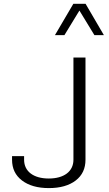

<svg xmlns="http://www.w3.org/2000/svg" viewBox="-20 -963 559 988"><path d="M420.4 -943.4H357.4L262.7 -782.2H311.5L388.7 -908.7L465.8 -782.2H514.6ZM231.4 4.9C289.6 4.9 335.9 -8.3 369.6 -34.2C403.3 -60.1 419.9 -95.7 419.9 -141.1V-667H357.9V-141.1C357.9 -80.6 309.1 -44.4 231 -44.4C152.8 -44.4 104 -80.6 104 -141.1V-159.7H42V-141.1C42 -95.7 59.1 -60.1 93.3 -34.2C127.4 -8.3 173.3 4.9 231.4 4.9Z"/></svg>

Font: Estedad Light
Style: Regular
Weight: 300
Designer: Amin Abedi
Version: Version 7.3